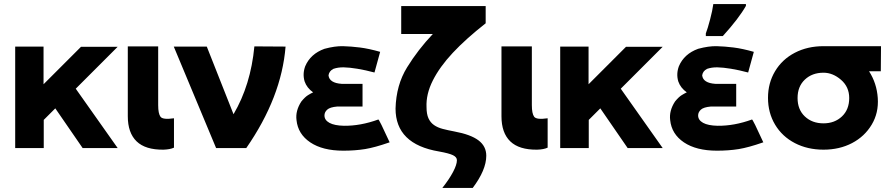

<svg xmlns="http://www.w3.org/2000/svg" viewBox="-20 -731 4385 948"><path d="M253 -196 196 -139V0H55V-501H195V-315L380 -500H561L354 -293L561 0H388Z M761 -502V-212Q761 -170 772.5 -154.5Q784 -139 839 -147V-2Q820 7 787 8Q698 9 654.5 -33Q611 -75 611 -157V-502Z M1390 -501Q1370 -251 1196 0H1047L838 -501H1001L1133 -167Q1218 -311 1236 -502Z M1626 -391Q1605 -380 1602 -359Q1604 -340 1620.5 -329.5Q1637 -319 1667 -317H1770V-205H1645Q1609 -202 1595.5 -189.5Q1582 -177 1582 -161Q1582 -138 1606.5 -124.5Q1631 -111 1678 -110Q1760 -109 1848 -141Q1852 -142 1904 -28H1902Q1901 -27 1900 -27Q1831 -3 1783 5Q1733 13 1675 13Q1573 13 1512 -28Q1451 -69 1444 -138Q1438 -184 1468 -230Q1486 -252 1500.5 -261Q1515 -270 1526 -275Q1495 -297 1484 -329Q1473 -366 1487 -404Q1513 -465 1582 -490Q1634 -504 1673.5 -503Q1713 -502 1757 -496.5Q1801 -491 1857 -475L1829 -373Q1784 -385 1744.5 -391.5Q1705 -398 1677 -398.5Q1649 -399 1626 -391Z M2381 38Q2381 108 2314 197H2164Q2198 154 2217 118Q2236 82 2236 60Q2236 45 2217 35.5Q2198 26 2148 17Q1933 -19 1933 -195Q1936 -311 1990 -398.5Q2044 -486 2117 -563H1961V-701H2378V-616Q2280 -539 2215.5 -470Q2151 -401 2117 -333.5Q2083 -266 2086 -202Q2086 -168 2095.5 -147Q2105 -126 2123 -113.5Q2141 -101 2166 -94.5Q2191 -88 2223 -82Q2304 -67 2342.5 -38Q2381 -9 2381 38Z M2606 -502V-212Q2606 -170 2617.5 -154.5Q2629 -139 2684 -147V-2Q2665 7 2632 8Q2543 9 2499.5 -33Q2456 -75 2456 -157V-502Z M2944 -196 2887 -139V0H2746V-501H2886V-315L3071 -500H3252L3045 -293L3252 0H3079Z M3465 -566Q3474 -589 3486 -634.5Q3498 -680 3502 -711H3663V-702Q3628 -640 3549 -553H3465ZM3471 -391Q3450 -380 3447 -359Q3449 -340 3465.5 -329.5Q3482 -319 3512 -317H3615V-205H3490Q3454 -202 3440.5 -189.5Q3427 -177 3427 -161Q3427 -138 3451.5 -124.5Q3476 -111 3523 -110Q3605 -109 3693 -141Q3697 -142 3749 -28H3747Q3746 -27 3745 -27Q3676 -3 3628 5Q3578 13 3520 13Q3418 13 3357 -28Q3296 -69 3289 -138Q3283 -184 3313 -230Q3331 -252 3345.5 -261Q3360 -270 3371 -275Q3340 -297 3329 -329Q3318 -366 3332 -404Q3358 -465 3427 -490Q3479 -504 3518.5 -503Q3558 -502 3602 -496.5Q3646 -491 3702 -475L3674 -373Q3629 -385 3589.5 -391.5Q3550 -398 3522 -398.5Q3494 -399 3471 -391Z M3772 -248Q3772 -321 3807 -379.5Q3842 -438 3904.5 -470.5Q3967 -503 4046 -503Q4125 -503 4330 -503L4329 -379H4271Q4309 -320 4314 -247Q4319 -174 4284 -115.5Q4249 -57 4187 -24.5Q4125 8 4046 8Q3967 8 3904.5 -24.5Q3842 -57 3807 -115.5Q3772 -174 3772 -248ZM4173 -247Q4173 -302 4132.5 -337Q4092 -372 4046 -372Q3990 -372 3954 -338Q3918 -304 3918 -247Q3918 -190 3954 -156Q3990 -122 4046 -122Q4101 -122 4137 -156Q4173 -190 4173 -247Z"/></svg>

Font: Montserrat GRBold
Style: Regular
Weight: 700
Designer: Julieta Ulanovsky
Foundry: Julieta Ulanovsky
Version: Version 1.00 May 29, 2023, initial release